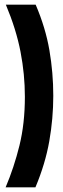

<svg xmlns="http://www.w3.org/2000/svg" viewBox="-20 -716 268 818"><path d="M5 -696H132Q174 -598 190.5 -502Q207 -406 207 -308Q207 -211 190 -114.5Q173 -18 131 82H4Q40 -3 63 -96.5Q86 -190 86 -304Q86 -399 67.5 -495Q49 -591 5 -696Z"/></svg>

Font: Bricolage Grotesque 96pt Condensed SemiBold
Style: Regular
Weight: 600
Width: 3
Designer: Mathieu Triay
Foundry: Atelier Triay
Version: Version 1.001; ttfautohint (v1.8.4.7-5d5b);gftools[0.9.33.de